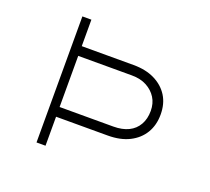

<svg xmlns="http://www.w3.org/2000/svg" viewBox="-120 -851 1095 1002"><g transform="rotate(20 428.0 -350.0)"><path d="M175 0V-700H225V-553H513Q581 -553 630.5 -528.5Q680 -504 707 -461Q734 -418 734 -358Q734 -299 707.5 -255Q681 -211 631.5 -186Q582 -161 512 -161H225V0ZM225 -215H523Q573 -215 607.5 -232Q642 -249 660.5 -281.5Q679 -314 679 -358Q679 -400 659.5 -431Q640 -462 605.5 -480.5Q571 -499 523 -499H225Z"/></g></svg>

Font: Lexend Tera ExtraLight
Style: Regular
Weight: 250
Designer: Bonnie Shaver-Troup, Thomas Jockin
Foundry: Lexend
Version: Version 1.007